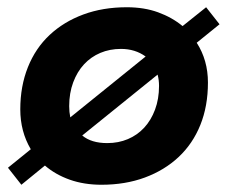

<svg xmlns="http://www.w3.org/2000/svg" viewBox="-20 -500 630 530"><path d="M2 -37 65 -88Q36 -137 36 -198Q36 -262 57 -314.5Q78 -367 117 -403.5Q156 -440 210 -460Q264 -480 330 -480Q378 -480 416.5 -466Q455 -452 484 -428L549 -480L586 -433L523 -382Q554 -334 554 -272Q554 -207 533 -155Q512 -103 473 -66.5Q434 -30 380 -10Q326 10 260 10Q212 10 172.5 -4Q133 -18 104 -43L39 10ZM276 -105Q307 -105 333 -116Q359 -127 378 -147.5Q397 -168 408 -197.5Q419 -227 419 -263Q419 -271 418 -279Q417 -287 415 -294L207 -126Q232 -105 276 -105ZM171 -207Q171 -191 174 -176L382 -344Q353 -365 314 -365Q283 -365 257 -354Q231 -343 212 -322.5Q193 -302 182 -272.5Q171 -243 171 -207Z"/></svg>

Font: Celebes
Style: Bold Italic
Weight: 700
Italic angle: -10°
Designer: Anugrah Pasau
Foundry: Lafontype
Version: Version 1.000; ttfautohint (v1.8.4)